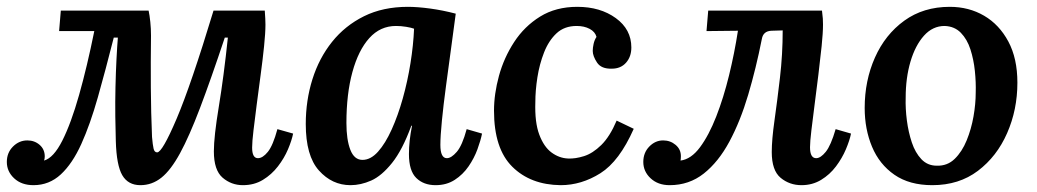

<svg xmlns="http://www.w3.org/2000/svg" viewBox="-21 -531 3036 562"><path d="M77 11Q42 11 20.5 -9Q-1 -29 -1 -57Q-1 -84 17 -102Q35 -120 59 -120Q80 -120 95 -107Q110 -94 110 -73Q110 -67 108 -61Q136 -69 161.5 -119.5Q187 -170 210.5 -253Q234 -336 255 -440H152L157 -500H414Q417 -486 419 -466.5Q421 -447 421 -427Q420 -350 420.5 -275Q421 -200 424 -130Q426 -107 428.5 -96Q431 -85 439 -85Q454 -85 496 -183.5Q538 -282 604 -500H754Q755 -484 755.5 -476.5Q756 -469 756 -459Q756 -435 752 -396Q748 -357 742 -312.5Q736 -268 730.5 -225.5Q725 -183 721 -149.5Q717 -116 717 -99Q717 -68 734 -68Q748 -68 763 -86.5Q778 -105 791 -153L837 -140Q833 -120 822 -94Q811 -68 792.5 -44Q774 -20 748.5 -4.5Q723 11 690 11Q656 11 630.5 -11Q605 -33 605 -88Q605 -131 619.5 -219Q634 -307 646 -421H637Q596 -298 564.5 -215Q533 -132 506 -82.5Q479 -33 451.5 -11Q424 11 390 11Q354 11 337 -18Q320 -47 318 -118Q317 -149 316.5 -190.5Q316 -232 317 -276Q318 -320 320 -358.5Q322 -397 324 -421H312Q288 -326 265.5 -246.5Q243 -167 217 -109.5Q191 -52 157 -20.5Q123 11 77 11Z M1173 -511Q1201 -511 1238 -506Q1275 -501 1313 -491Q1307 -446 1299.5 -390.5Q1292 -335 1284.5 -279.5Q1277 -224 1272.5 -178Q1268 -132 1268 -107Q1268 -68 1287 -68Q1300 -68 1316 -86.5Q1332 -105 1345 -153L1390 -140Q1386 -120 1376.5 -94Q1367 -68 1350.5 -44Q1334 -20 1310 -4.5Q1286 11 1254 11Q1219 11 1197.5 -10Q1176 -31 1176 -80Q1176 -118 1185 -163H1183Q1157 -92 1126.5 -54Q1096 -16 1065.5 -2.5Q1035 11 1005 11Q951 11 912.5 -32Q874 -75 874 -168Q874 -237 893.5 -299Q913 -361 951 -408.5Q989 -456 1044.5 -483.5Q1100 -511 1173 -511ZM1138 -455Q1092 -455 1060 -419.5Q1028 -384 1010.5 -320Q993 -256 993 -171Q993 -122 1004.5 -92.5Q1016 -63 1040 -63Q1064 -63 1085.5 -87Q1107 -111 1125.5 -152Q1144 -193 1158 -243Q1172 -293 1180.5 -346Q1189 -399 1191 -447Q1183 -450 1168 -452.5Q1153 -455 1138 -455Z M1669 -511Q1736 -511 1781.5 -478Q1827 -445 1827 -392Q1827 -365 1811.5 -347.5Q1796 -330 1770 -330Q1739 -329 1726.5 -348Q1714 -367 1714 -382Q1714 -391 1716.5 -402.5Q1719 -414 1725 -423Q1721 -438 1705 -446.5Q1689 -455 1667 -455Q1631 -455 1608 -433.5Q1585 -412 1571.5 -377.5Q1558 -343 1552 -304.5Q1546 -266 1546 -232Q1544 -173 1557.5 -137Q1571 -101 1593.5 -84.5Q1616 -68 1642 -67Q1663 -66 1688.5 -74Q1714 -82 1739 -106.5Q1764 -131 1784 -178L1834 -154Q1792 -59 1736.5 -24Q1681 11 1620 11Q1532 10 1478.5 -43Q1425 -96 1425 -207Q1425 -256 1439.5 -309Q1454 -362 1484 -408Q1514 -454 1560 -482.5Q1606 -511 1669 -511Z M1939 11Q1905 11 1883.5 -9Q1862 -29 1862 -57Q1862 -84 1879.5 -102Q1897 -120 1920 -120Q1941 -120 1956.5 -107Q1972 -94 1972 -74Q1972 -66 1971 -61Q2002 -65 2028 -100Q2054 -135 2075.5 -190Q2097 -245 2113 -310.5Q2129 -376 2139 -441L2047 -440L2052 -500H2385Q2387 -484 2387.5 -476.5Q2388 -469 2388 -459Q2388 -435 2384 -396Q2380 -357 2374.5 -312.5Q2369 -268 2363.5 -225.5Q2358 -183 2354 -149.5Q2350 -116 2350 -100Q2350 -68 2368 -68Q2381 -68 2396 -86.5Q2411 -105 2425 -153L2470 -140Q2466 -120 2455 -94Q2444 -68 2426 -44Q2408 -20 2382.5 -4.5Q2357 11 2325 11Q2290 11 2264 -10.5Q2238 -32 2238 -86Q2238 -122 2246 -178.5Q2254 -235 2262 -303.5Q2270 -372 2270 -442L2237 -441Q2213 -440 2209 -417Q2192 -331 2169 -253.5Q2146 -176 2114 -116.5Q2082 -57 2039 -23Q1996 11 1939 11Z M2759 -511Q2815 -511 2859.5 -485Q2904 -459 2930.5 -409.5Q2957 -360 2957 -289Q2957 -210 2927 -141.5Q2897 -73 2841.5 -31Q2786 11 2708 11Q2641 11 2597 -19.5Q2553 -50 2531.5 -101.5Q2510 -153 2510 -215Q2510 -295 2540 -362.5Q2570 -430 2626 -470.5Q2682 -511 2759 -511ZM2744 -455Q2709 -455 2683.5 -426.5Q2658 -398 2644 -350.5Q2630 -303 2630 -245Q2629 -213 2633.5 -178.5Q2638 -144 2648 -114Q2658 -84 2676 -65Q2694 -46 2721 -46Q2752 -45 2773.5 -66Q2795 -87 2808.5 -120Q2822 -153 2828.5 -190Q2835 -227 2835 -260Q2836 -290 2832.5 -323.5Q2829 -357 2819.5 -386.5Q2810 -416 2791.5 -435Q2773 -454 2744 -455Z"/></svg>

Font: Lora SemiBold
Style: Italic
Weight: 600
Italic angle: -3°
Designer: Olga Karpushina, Alexei Vanyashin (Cyrillic)
Foundry: Cyreal
Version: Version 3.011; ttfautohint (v1.8.4.7-5d5b)